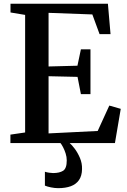

<svg xmlns="http://www.w3.org/2000/svg" viewBox="-20 -763 675 1024"><path d="M114 -56.5V-683.5L36 -696.5V-743H555.5L569.5 -581H511L472.5 -686L239 -694.5V-408.5L393 -412.5L411.5 -500H462.5V-261H411.5L393.5 -353L239 -356.5V-51.5L501 -64.5L563 -200L624 -182.5L593 0H35.5V-45ZM290.5 240.5Q272.5 240.5 252.5 236.5Q232.5 232.5 219.5 227V153Q230 156.5 243 158.2Q256 160 263 160Q297 160 316.5 147.8Q336 135.5 336 92.5Q336 74 330 55.2Q324 36.5 316.2 21.8Q308.5 7 302.5 0H333.5H351.5Q362.5 9 378.2 29.8Q394 50.5 406.2 79Q418.5 107.5 417.5 139Q417 175 401.2 197.5Q385.5 220 357.5 230.2Q329.5 240.5 290.5 240.5Z"/></svg>

Font: Merriweather 48pt SemiBold
Style: Regular
Weight: 600
Version: Version 2.100